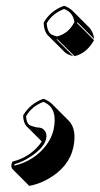

<svg xmlns="http://www.w3.org/2000/svg" viewBox="-20 -434 336 644"><path d="M126.5 -356 127.4 -359.9Q149.9 -397.5 192.9 -414.1H196.8Q213.9 -407.2 223.1 -397.9L279.8 -341.3Q293 -326.7 295.9 -303.2L239.3 -359.9L238.8 -356L295.4 -299.3Q271 -255.4 230 -245.6L173.3 -301.8H169.4L225.6 -245.6Q205.6 -251 196.8 -259.3L140.1 -315.9Q127.9 -329.1 126.5 -356ZM57.6 -43.9 58.1 -47.9Q80.6 -85.4 123.5 -102.1H127.9Q144.5 -95.2 154.8 -85L211.4 -28.3Q238.3 0.5 226.1 59.6Q211.4 127.9 138.2 168Q108.4 184.1 78.1 189.5L21.5 132.8Q14.2 123 22 107.9Q77.1 94.7 112.8 50.8Q117.2 44.9 120.1 40.5L68.4 -11.2Q59.1 -22 57.6 -43.9ZM67.4 -43.9Q68.8 -19 81.5 -13.2Q88.4 -10.3 102.5 -6.8Q110.8 -6.8 118.2 -4.6Q125.5 -2.4 131.6 6.8Q137.7 16.1 134.8 31.2Q128.4 61.5 82 91.8Q56.2 108.9 28.8 116.7Q27.8 119.6 27.8 121.6Q95.2 106 135.7 52.2Q153.8 27.3 159.7 1Q174.3 -67.9 131.8 -89.4Q128.4 -90.8 125.5 -92.3Q87.4 -77.6 68.8 -46.4Q67.9 -44.9 67.4 -43.9ZM136.7 -356Q138.7 -325.2 154.3 -317.4Q161.1 -314.5 170.4 -312H171.9Q205.1 -320.3 224.1 -350.6Q227.1 -355.5 229.5 -359.9Q225.6 -389.6 200.7 -401.4Q197.3 -402.8 194.8 -403.8Q156.7 -389.2 138.2 -358.4Q137.2 -356.9 136.7 -356Z"/></svg>

Font: Linux Biolinum Shadow O
Style: Italic
Weight: 400
Italic angle: -12°
Designer: Philipp H. Poll
Foundry: Philipp H. Poll
Version: Version 0.6.2